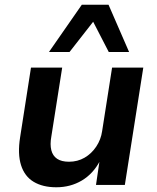

<svg xmlns="http://www.w3.org/2000/svg" viewBox="-20 -782 662 812"><path d="M218 10Q161 10 122.5 -13Q84 -36 69 -83.5Q54 -131 65 -201L111 -496H243L197 -204Q191 -171 197 -147Q203 -123 221.5 -110.5Q240 -98 272 -98Q308 -98 337.5 -115Q367 -132 387 -162Q407 -192 412 -228L454 -496H586L508 0H386L401 -102H403Q374 -47 326 -18.5Q278 10 218 10ZM187 -562 326 -762H439L526 -562H440L374 -690L274 -562Z"/></svg>

Font: Nunito Sans 9pt
Style: Bold Italic
Weight: 700
Italic angle: -9°
Version: Version 3.101;gftools[0.9.27]